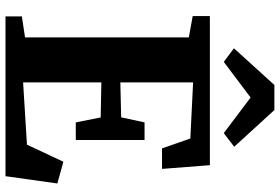

<svg xmlns="http://www.w3.org/2000/svg" viewBox="-180 -838 1018 698"><g transform="rotate(90 329.0 -489.0)"><path d="M116 -71V-666.5L38.5 -680.5V-743H580.5L594 -569H519.5L483.5 -672L279.5 -682V-417.5L406.5 -420.5L425 -505.5H489V-255.5H425L407 -346L279.5 -348.5V-64L506 -78L568 -210.5L647 -188.5L620.5 0H39.5V-59.5ZM205 -793.5 155.5 -830.5 289 -977.5H380L513.5 -831.5L464 -793.5L334.5 -891Z"/></g></svg>

Font: Merriweather 28pt ExtraBold
Style: Regular
Weight: 800
Version: Version 2.100